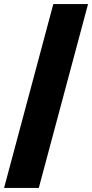

<svg xmlns="http://www.w3.org/2000/svg" viewBox="-20 -820 451 940"><path d="M241 -800H411L170 100H0Z"/></svg>

Font: Albert Sans Black
Style: Regular
Weight: 900
Designer: Andreas Rasmussen
Foundry: a.Foundry
Version: Version 1.025